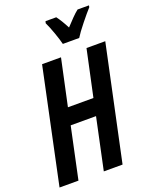

<svg xmlns="http://www.w3.org/2000/svg" viewBox="-173 -1034 886 1125"><g transform="rotate(-20 270.5 -472.0)"><path d="M406 -784Q423 -812 461.5 -860Q500 -908 523 -933L525 -944H454Q436 -930 415.5 -909Q395 -888 371 -862Q344 -914 321 -944H254L251 -932Q265 -903 281 -858Q297 -813 304 -784ZM116 0 184 -320H342L274 0H391L543 -714H426L364 -425H205L267 -714H149L-2 0Z"/></g></svg>

Font: Noto Sans Display Condensed
Style: Bold Italic
Weight: 700
Width: 3
Designer: Monotype Design team
Foundry: Monotype Imaging Inc.
Version: 1.000